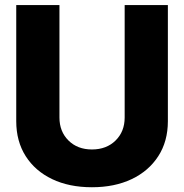

<svg xmlns="http://www.w3.org/2000/svg" viewBox="-20 -748 747 779"><path d="M485.8 -727.5H661.1V-256.3Q661.1 -174.8 622.3 -114.5Q583.5 -54.2 514.2 -21.2Q444.8 11.7 353 11.7Q260.7 11.7 191.7 -21.2Q122.6 -54.2 84.2 -114.5Q45.9 -174.8 45.9 -256.3V-727.5H221.2V-271Q221.2 -214.4 257.8 -178Q294.4 -141.6 353 -141.6Q412.1 -141.6 449 -178Q485.8 -214.4 485.8 -271Z"/></svg>

Font: Inter Display Extra Bold
Style: Regular
Weight: 800
Designer: Rasmus Andersson
Foundry: rsms
Version: Version 4.000;git-4fc901f